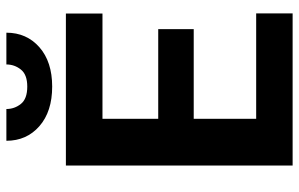

<svg xmlns="http://www.w3.org/2000/svg" viewBox="-188 -750 937 602"><g transform="rotate(-90 281.0 -448.5)"><path d="M540.5 -114.3V0H63.5V-710.9H540V-596.2H210V-421.4H491.2V-310.1H210V-114.3ZM380.4 -897.5H480Q480 -834 434.3 -793.9Q388.7 -753.9 311 -753.9Q232.9 -753.9 187 -793.9Q141.1 -834 141.1 -897.5H240.7Q240.7 -872.1 256.6 -852.1Q272.5 -832 311 -832Q348.6 -832 364.5 -852.1Q380.4 -872.1 380.4 -897.5Z"/></g></svg>

Font: Vazirmatn FD
Style: Bold
Weight: 700
Designer: Saber Rastikerdar
Foundry: Saber Rastikerdar
Version: Version 33.001